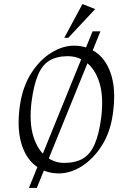

<svg xmlns="http://www.w3.org/2000/svg" viewBox="-20 -848 660 950"><path d="M123 82 438 -693H477L162 82ZM271 10Q204 10 154.5 -29Q105 -68 84 -144Q63 -220 79 -330Q93 -421 135 -486.5Q177 -552 233.5 -587Q290 -622 346 -622Q414 -622 463 -583Q512 -544 533 -468Q554 -392 538 -282Q525 -191 482.5 -125.5Q440 -60 384 -25Q328 10 271 10ZM297 -42Q353 -42 389.5 -63Q426 -84 448 -133.5Q470 -183 481 -268Q493 -370 472.5 -437Q452 -504 410 -537Q368 -570 315 -570Q262 -570 226 -549Q190 -528 168.5 -478.5Q147 -429 136 -344Q124 -242 144.5 -175Q165 -108 206 -75Q247 -42 297 -42ZM298 -661 388 -828 451 -803 318 -661Z"/></svg>

Font: Ancizar Serif Light
Style: Italic
Weight: 300
Italic angle: -4°
Designer: Cesar Puertas, Viviana Monsalve, Julian Moncada, Julian Prieto, Jose Castro, Felipe Aragon, Mariel Hernandez, Sara Alarc
Version: Version 8.100